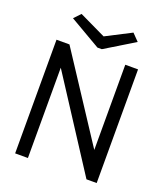

<svg xmlns="http://www.w3.org/2000/svg" viewBox="-144 -891 852 989"><g transform="rotate(20 281.5 -396.5)"><path d="M56 0V-623H127L433 -156V-623H503V0H447L126 -495V0ZM416 -793 453 -755 292 -657H268L98 -756L132 -792L278 -722Z"/></g></svg>

Font: Inconsolata SemiExpanded Thin
Style: Regular
Weight: 100
Width: 6
Monospace: yes
Designer: Raph Levien, Cyreal, Brenton Simpson
Foundry: Raph Levien, Cyreal, Google
Version: Version 3.100; ttfautohint (v1.8.4.7-5d5b)